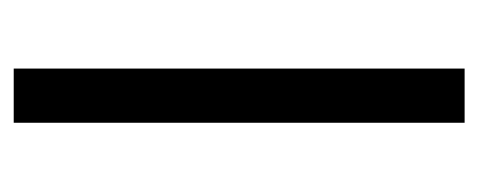

<svg xmlns="http://www.w3.org/2000/svg" viewBox="-234 -480 714 287"><g transform="rotate(90 123.5 -337.0)"><path d="M164 0H83V-674H164Z"/></g></svg>

Font: Hind Madurai
Style: Regular
Weight: 400
Designer: Jyotish Sonowal
Foundry: Indian Type Foundry
Version: Version 0.702;PS 1.0;hotconv 1.0.81;makeotf.lib2.5.63406